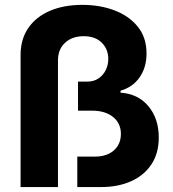

<svg xmlns="http://www.w3.org/2000/svg" viewBox="-20 -757 699 777"><path d="M63.3 0V-535.2Q63.3 -598.2 94.4 -643.5Q125.5 -688.8 181.6 -713Q237.8 -737.3 313.7 -737.3Q384.5 -737.3 443.3 -715Q502.1 -692.8 537.6 -649Q573 -605.3 573 -540.4Q573 -484.3 545 -444.1Q517 -404 467.8 -390V-382Q539.1 -377.2 580.8 -327Q622.5 -276.8 622.5 -200.2Q622.5 -136.6 592.7 -91.8Q563 -47 510.4 -23.5Q457.8 0 388.9 0H292.8V-123.2H364.5Q396.6 -123.2 420.1 -134.6Q443.7 -146 456.5 -166.7Q469.3 -187.4 469.3 -214.8Q469.3 -257.7 437.8 -283.4Q406.2 -309.2 352.1 -309.2H295.7V-426.8H333.6Q359.5 -426.8 378.3 -439.4Q397.2 -452 407.7 -472.8Q418.2 -493.6 418.2 -518.4Q418.2 -558 391.8 -584.3Q365.4 -610.5 318.6 -610.5Q271.9 -610.5 243.3 -583.9Q214.6 -557.2 214.6 -512.9V0Z"/></svg>

Font: Inter V
Style: 
Weight: 400
Designer: Rasmus Andersson
Foundry: rsms
Version: Version 4.000;git-a3f224843